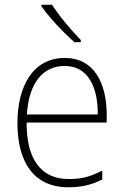

<svg xmlns="http://www.w3.org/2000/svg" viewBox="-20 -785 527 815"><path d="M201 -765H156V-758C188 -712 250 -646 296 -606H323V-615C283 -656 230 -718 201 -765ZM255 -539C121 -539 54 -421 54 -262C54 -99 122 10 270 10C327 10 370 -1 414 -23V-61C362 -34 325 -25 271 -25C154 -25 92 -110 93 -265H433V-297C433 -431 380 -539 255 -539ZM255 -505C352 -505 396 -418 395 -299H94C103 -435 163 -505 255 -505Z"/></svg>

Font: Noto Sans Thai SemCond ExtLt
Style: Regular
Weight: 200
Width: 4
Designer: Monotype Design Team
Foundry: Monotype Imaging Inc.
Version: Version 2.002